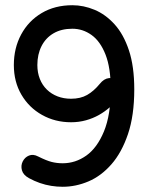

<svg xmlns="http://www.w3.org/2000/svg" viewBox="-20 -707 574 735"><path d="M436 -334Q451 -354 448 -372Q445 -390 430.5 -400Q416 -410 397 -408Q378 -406 362 -386Q339 -358 313.5 -343.5Q288 -329 252 -329Q224 -329 200.5 -338Q177 -347 159.5 -364Q142 -381 132.5 -405Q123 -429 123 -458Q123 -499 139 -530.5Q155 -562 185 -579.5Q215 -597 257 -597Q297 -597 330.5 -573Q364 -549 384 -498Q404 -447 404 -365Q404 -267 378 -204Q352 -141 310.5 -111.5Q269 -82 220 -82Q198 -82 178 -87Q158 -92 126 -108Q107 -118 91 -111.5Q75 -105 67 -89Q59 -73 64 -55Q69 -37 91 -25Q111 -14 132.5 -6.5Q154 1 176 4.5Q198 8 220 8Q270 8 318.5 -12.5Q367 -33 406.5 -78Q446 -123 470 -194Q494 -265 494 -365Q494 -453 473.5 -514.5Q453 -576 418.5 -614Q384 -652 342 -669.5Q300 -687 257 -687Q190 -687 139.5 -657Q89 -627 61 -575Q33 -523 33 -458Q33 -394 62 -344.5Q91 -295 141 -267Q191 -239 252 -239Q282 -239 309 -246.5Q336 -254 359 -267Q382 -280 401.5 -297.5Q421 -315 436 -334Z"/></svg>

Font: Tilt Neon
Style: Regular
Weight: 400
Designer: Andy Clymer
Foundry: Andy Clymer
Version: Version 1.000